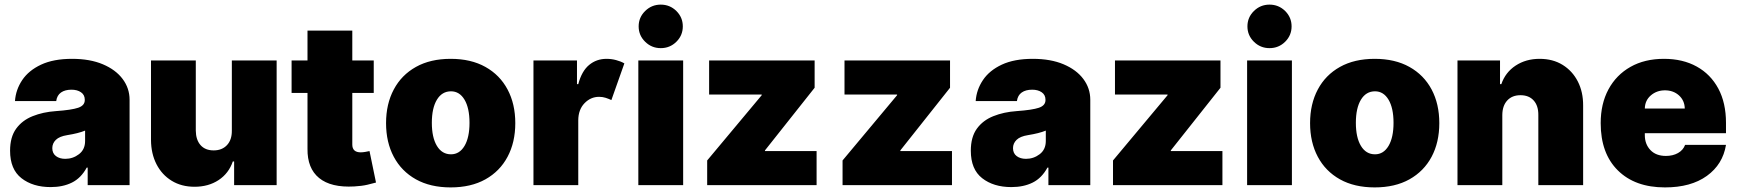

<svg xmlns="http://www.w3.org/2000/svg" viewBox="-20 -810 7601 840"><path d="M201.7 8.5Q123.6 8.5 73.9 -30.4Q24.1 -69.2 24.1 -150.6Q24.1 -210.6 50.8 -247.2Q77.4 -283.7 122.9 -301.8Q168.3 -320 224.4 -323.9Q293.3 -328.8 322.1 -338.6Q350.9 -348.4 350.9 -372.2V-373.6Q350.9 -394.9 334.5 -406.2Q318.2 -417.6 292.6 -417.6Q264.6 -417.6 247 -405.4Q229.4 -393.1 225.9 -367.9H45.5Q49 -417.6 77.2 -459.7Q105.5 -501.8 159.8 -527.2Q214.1 -552.6 295.5 -552.6Q373.6 -552.6 429.9 -528.8Q486.2 -505 516.5 -464.5Q546.9 -424 546.9 -373.6V0H363.6V-76.7H359.4Q334.5 -30.9 294.7 -11.2Q255 8.5 201.7 8.5ZM265.6 -115.1Q299 -115.1 325.6 -135.5Q352.3 -155.9 352.3 -193.2V-238.6Q323.2 -226.6 274.1 -218.8Q240.1 -213.4 224.4 -198.2Q208.8 -182.9 208.8 -161.9Q208.8 -139.2 224.8 -127.1Q240.8 -115.1 265.6 -115.1Z M994.3 -238.6V-545.5H1190.3V0H1004.3V-103.7H998.6Q980.8 -51.5 936.4 -22.2Q892 7.1 831 7.1Q773.8 7.1 731 -19.2Q688.2 -45.5 664.6 -91.6Q641 -137.8 640.6 -197.4V-545.5H836.6V-238.6Q837 -198.2 857.4 -175.1Q877.8 -152 914.8 -152Q951.3 -152 973 -175.1Q994.7 -198.2 994.3 -238.6Z M1615.1 -545.5V-403.4H1521.3V-177.6Q1521.3 -143.5 1558.2 -143.5Q1567.1 -143.5 1579 -145.6Q1590.9 -147.7 1596.6 -149.1L1625 -11.4Q1611.9 -7.5 1587.5 -1.8Q1563.2 3.9 1529.8 5.7Q1428.3 11.4 1376.2 -31.1Q1324.2 -73.5 1325.3 -159.1V-403.4H1255.7V-545.5H1325.3V-676.1H1521.3V-545.5Z M1951.7 9.9Q1862.9 9.9 1799.7 -25.4Q1736.5 -60.7 1702.8 -124.1Q1669 -187.5 1669 -271.3Q1669 -355.1 1702.8 -418.5Q1736.5 -481.9 1799.7 -517.2Q1862.9 -552.6 1951.7 -552.6Q2040.5 -552.6 2103.7 -517.2Q2166.9 -481.9 2200.6 -418.5Q2234.4 -355.1 2234.4 -271.3Q2234.4 -187.5 2200.6 -124.1Q2166.9 -60.7 2103.7 -25.4Q2040.5 9.9 1951.7 9.9ZM1953.1 -134.9Q1990.4 -134.9 2012.3 -171.7Q2034.1 -208.5 2034.1 -272.7Q2034.1 -337 2012.3 -373.8Q1990.4 -410.5 1953.1 -410.5Q1913.7 -410.5 1891.5 -373.8Q1869.3 -337 1869.3 -272.7Q1869.3 -208.5 1891.5 -171.7Q1913.7 -134.9 1953.1 -134.9Z M2313.9 0V-545.5H2504.3V-441.8H2509.9Q2525.2 -499.3 2557.5 -525.9Q2589.8 -552.6 2633.5 -552.6Q2654.8 -552.6 2675.1 -547.2Q2695.3 -541.9 2711.6 -532.7L2654.8 -372.2Q2642.8 -377.8 2629.6 -382.1Q2616.5 -386.4 2600.9 -386.4Q2564.3 -386.4 2537.3 -358.5Q2510.3 -330.6 2509.9 -284.1V0Z M2772.7 0V-545.5H2968.8V0ZM2870.7 -599.4Q2831 -599.4 2802.6 -627.3Q2774.1 -655.2 2774.1 -694.6Q2774.1 -734 2802.6 -761.9Q2831 -789.8 2870.7 -789.8Q2910.9 -789.8 2939.1 -761.9Q2967.3 -734 2967.3 -694.6Q2967.3 -655.2 2939.1 -627.3Q2910.9 -599.4 2870.7 -599.4Z M3073.9 0V-108L3312.5 -393.5V-396.3H3082.4V-545.5H3544V-426.1L3326.7 -152V-149.1H3552.6V0Z M3666.2 0V-108L3904.8 -393.5V-396.3H3674.7V-545.5H4136.4V-426.1L3919 -152V-149.1H4144.9V0Z M4404.8 8.5Q4326.7 8.5 4277 -30.4Q4227.3 -69.2 4227.3 -150.6Q4227.3 -210.6 4253.9 -247.2Q4280.5 -283.7 4326 -301.8Q4371.4 -320 4427.6 -323.9Q4496.4 -328.8 4525.2 -338.6Q4554 -348.4 4554 -372.2V-373.6Q4554 -394.9 4537.6 -406.2Q4521.3 -417.6 4495.7 -417.6Q4467.7 -417.6 4450.1 -405.4Q4432.5 -393.1 4429 -367.9H4248.6Q4252.1 -417.6 4280.4 -459.7Q4308.6 -501.8 4362.9 -527.2Q4417.3 -552.6 4498.6 -552.6Q4576.7 -552.6 4633 -528.8Q4689.3 -505 4719.6 -464.5Q4750 -424 4750 -373.6V0H4566.8V-76.7H4562.5Q4537.6 -30.9 4497.9 -11.2Q4458.1 8.5 4404.8 8.5ZM4468.8 -115.1Q4502.1 -115.1 4528.8 -135.5Q4555.4 -155.9 4555.4 -193.2V-238.6Q4526.3 -226.6 4477.3 -218.8Q4443.2 -213.4 4427.6 -198.2Q4411.9 -182.9 4411.9 -161.9Q4411.9 -139.2 4427.9 -127.1Q4443.9 -115.1 4468.8 -115.1Z M4849.4 0V-108L5088.1 -393.5V-396.3H4858V-545.5H5319.6V-426.1L5102.3 -152V-149.1H5328.1V0Z M5436.1 0V-545.5H5632.1V0ZM5534.1 -599.4Q5494.3 -599.4 5465.9 -627.3Q5437.5 -655.2 5437.5 -694.6Q5437.5 -734 5465.9 -761.9Q5494.3 -789.8 5534.1 -789.8Q5574.2 -789.8 5602.5 -761.9Q5630.7 -734 5630.7 -694.6Q5630.7 -655.2 5602.5 -627.3Q5574.2 -599.4 5534.1 -599.4Z M5994.3 9.9Q5905.5 9.9 5842.3 -25.4Q5779.1 -60.7 5745.4 -124.1Q5711.6 -187.5 5711.6 -271.3Q5711.6 -355.1 5745.4 -418.5Q5779.1 -481.9 5842.3 -517.2Q5905.5 -552.6 5994.3 -552.6Q6083.1 -552.6 6146.3 -517.2Q6209.5 -481.9 6243.3 -418.5Q6277 -355.1 6277 -271.3Q6277 -187.5 6243.3 -124.1Q6209.5 -60.7 6146.3 -25.4Q6083.1 9.9 5994.3 9.9ZM5995.7 -134.9Q6033 -134.9 6054.9 -171.7Q6076.7 -208.5 6076.7 -272.7Q6076.7 -337 6054.9 -373.8Q6033 -410.5 5995.7 -410.5Q5956.3 -410.5 5934.1 -373.8Q5911.9 -337 5911.9 -272.7Q5911.9 -208.5 5934.1 -171.7Q5956.3 -134.9 5995.7 -134.9Z M6552.6 -306.8V0H6356.5V-545.5H6542.6V-441.8H6548.3Q6566.1 -493.6 6611 -523.1Q6655.9 -552.6 6715.9 -552.6Q6773.8 -552.6 6816.6 -526.1Q6859.4 -499.6 6883 -453.5Q6906.6 -407.3 6906.2 -348V0H6710.2V-306.8Q6710.6 -347.3 6689.8 -370.4Q6669 -393.5 6632.1 -393.5Q6595.5 -393.5 6574.2 -370.4Q6552.9 -347.3 6552.6 -306.8Z M7264.2 9.9Q7133.2 9.9 7058.1 -64.5Q6983 -138.8 6983 -271.3Q6983 -355.8 7017 -419Q7051.1 -482.2 7113.3 -517.4Q7175.4 -552.6 7259.9 -552.6Q7342.3 -552.6 7403.2 -518.8Q7464.1 -485.1 7497.7 -422.4Q7531.2 -359.7 7531.2 -272.7V-227.3H7176.1V-218.8Q7176.1 -179.3 7200.5 -153.6Q7224.8 -127.8 7268.5 -127.8Q7298.7 -127.8 7321.2 -140.4Q7343.8 -153.1 7352.3 -176.1H7531.2Q7517.4 -90.9 7447.6 -40.5Q7377.8 9.9 7264.2 9.9ZM7176.1 -335.2H7350.9Q7350.1 -370.4 7325.5 -392.6Q7300.8 -414.8 7264.2 -414.8Q7228.3 -414.8 7202.6 -392.8Q7176.8 -370.7 7176.1 -335.2Z"/></svg>

Font: Inter UI Black
Style: Regular
Weight: 900
Designer: Rasmus Andersson
Foundry: rsms
Version: 3.2;8d6f07862